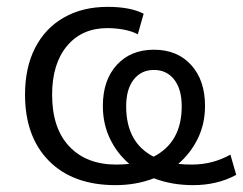

<svg xmlns="http://www.w3.org/2000/svg" viewBox="-20 -531 709 560"><path d="M317 9Q193 9 123 -61.5Q53 -132 53 -255Q53 -334 82.5 -391.5Q112 -449 166.5 -480Q221 -511 294 -511Q360 -511 399 -491L382 -431Q365 -440 341.5 -444.5Q318 -449 293 -449Q219 -449 175.5 -397Q132 -345 132 -255Q132 -157 182 -104Q232 -51 319 -51Q339 -51 357 -53Q321 -84 300.5 -127Q280 -170 280 -222Q280 -297 320.5 -341.5Q361 -386 429 -386Q497 -386 537.5 -341.5Q578 -297 578 -222Q578 -170 557 -127Q536 -84 500 -53Q518 -51 539 -51Q571 -51 599 -58.5Q627 -66 652 -80L669 -21Q614 9 543 9Q481 9 429 -11Q377 9 317 9ZM348 -221Q348 -115 428 -74Q510 -116 510 -221Q510 -271 488 -299Q466 -327 429 -327Q392 -327 370 -299Q348 -271 348 -221Z"/></svg>

Font: Mulish
Style: Regular
Weight: 400
Designer: Vernon Adams
Foundry: Vernon Adams
Version: Version 3.603; ttfautohint (v1.8.3)